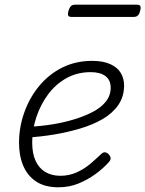

<svg xmlns="http://www.w3.org/2000/svg" viewBox="-20 -778 618 817"><path d="M229 19Q171 19 134 -5.5Q97 -30 79 -72.5Q61 -115 61 -170Q61 -237 83.5 -300Q106 -363 147 -412.5Q188 -462 245 -490.5Q302 -519 372 -519Q419 -519 449.5 -505Q480 -491 494 -467.5Q508 -444 508 -414Q508 -367 483.5 -331.5Q459 -296 417 -271.5Q375 -247 321 -231Q267 -215 209.5 -205.5Q152 -196 98 -193L108 -239Q155 -241 204 -249Q253 -257 297 -270.5Q341 -284 376 -302.5Q411 -321 431 -346.5Q451 -372 451 -405Q451 -437 429 -454Q407 -471 366 -471Q308 -471 262 -445Q216 -419 184 -375.5Q152 -332 134.5 -279Q117 -226 117 -172Q117 -125 131.5 -93.5Q146 -62 173 -46Q200 -30 237 -30Q275 -30 307.5 -45Q340 -60 365 -81.5Q390 -103 410 -122Q419 -131 427 -130Q435 -129 442 -122Q449 -115 450.5 -106.5Q452 -98 444 -89Q420 -62 386.5 -37.5Q353 -13 313.5 3Q274 19 229 19ZM285 -706Q272 -706 270 -712.5Q268 -719 271 -731Q275 -744 281 -751Q287 -758 299 -758H563Q575 -758 577.5 -751Q580 -744 576 -731Q573 -718 566.5 -712Q560 -706 549 -706Z"/></svg>

Font: Playwrite CU ExtraLight
Style: Regular
Weight: 250
Designer: Veronika Burian, José Scaglione
Foundry: TypeTogether
Version: Version 1.002